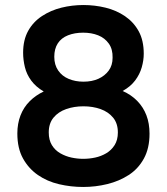

<svg xmlns="http://www.w3.org/2000/svg" viewBox="-20 -736 664 764"><path d="M311 8Q262 8 215 -3Q168 -14 131 -39.5Q94 -65 71.5 -105.5Q49 -146 49 -205Q49 -244 61.5 -276.5Q74 -309 98 -333Q122 -357 154 -372Q123 -390 104.5 -415Q86 -440 79 -469Q72 -498 72 -526Q72 -577 92 -613Q112 -649 147 -672Q182 -695 224.5 -705.5Q267 -716 312 -716Q357 -716 400 -705.5Q443 -695 477.5 -671.5Q512 -648 532 -611.5Q552 -575 552 -522Q552 -496 544 -468Q536 -440 517.5 -415.5Q499 -391 468 -374Q502 -359 526 -334.5Q550 -310 562.5 -277.5Q575 -245 575 -204Q575 -146 552.5 -105Q530 -64 492 -39.5Q454 -15 407 -3.5Q360 8 311 8ZM311 -104Q335 -104 358.5 -109Q382 -114 402.5 -126Q423 -138 436 -158.5Q449 -179 449 -209Q449 -245 430 -268Q411 -291 380 -302Q349 -313 312 -313Q275 -313 243.5 -302Q212 -291 193 -268Q174 -245 174 -209Q174 -179 186.5 -158.5Q199 -138 220 -126Q241 -114 264.5 -109Q288 -104 311 -104ZM312 -411Q346 -411 371.5 -422.5Q397 -434 412.5 -455Q428 -476 428 -506Q429 -540 413 -562.5Q397 -585 370.5 -595.5Q344 -606 311 -606Q277 -606 250.5 -595.5Q224 -585 210 -563.5Q196 -542 196 -510Q196 -478 211.5 -455.5Q227 -433 253.5 -422Q280 -411 312 -411Z"/></svg>

Font: Onest SemiBold
Style: Regular
Weight: 600
Designer: Dmitri Voloshin, Andrey Kudryavtsev
Foundry: Dmitri Voloshin, Andrey Kudryavtsev
Version: Version 1.000;gftools[0.9.33]